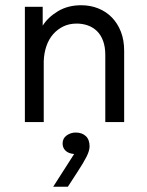

<svg xmlns="http://www.w3.org/2000/svg" viewBox="-20 -466 560 733"><path d="M382 -256Q382 -287 373.5 -310Q365 -333 350 -347.5Q335 -362 315 -369Q295 -376 273 -376Q244 -376 221.5 -365Q199 -354 182.5 -335Q166 -316 157 -289.5Q148 -263 147 -232V0H75V-440H143V-368Q163 -400 201 -423Q239 -446 290 -446Q325 -446 355 -434Q385 -422 407 -399.5Q429 -377 441.5 -345Q454 -313 454 -272V0H382V-256ZM183 247 263 122Q241 120 230 109Q219 98 219 82Q219 62 234.5 51Q250 40 269 40Q293 40 307.5 53.5Q322 67 322 93Q322 109 310.5 132Q299 155 276 190L239 247Z"/></svg>

Font: Tilda Sans
Style: Regular
Weight: 400
Designer: ParaType Ltd
Foundry: ParaType Ltd
Version: Version 1.009